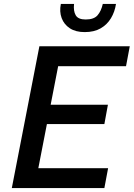

<svg xmlns="http://www.w3.org/2000/svg" viewBox="-20 -955 679 975"><path d="M40 0 180 -720H295L155 0ZM118 0 137 -101H529L510 0ZM184 -325 203 -423H528L510 -325ZM239 -619 258 -720H639L620 -619ZM410 -792Q364 -792 334.5 -811.5Q305 -831 293 -863.5Q281 -896 289 -935H356Q352 -899 364.5 -877.5Q377 -856 415 -856Q457 -856 475.5 -877.5Q494 -899 502 -935H569Q563 -895 543.5 -862.5Q524 -830 491 -811Q458 -792 410 -792Z"/></svg>

Font: Kufam Medium
Style: Italic
Weight: 500
Italic angle: -11°
Designer: Artur Schmal
Foundry: Original Type
Version: Version 1.301; ttfautohint (v1.8.3)